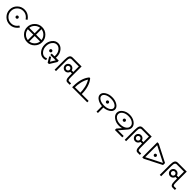

<svg xmlns="http://www.w3.org/2000/svg" viewBox="956 -3676 6574 6574"><g transform="rotate(45 4243.0 -389.5)"><path d="M742.2 -207Q717.8 -166 683.1 -131.3Q576.2 -23.9 424.3 -23.9Q273.4 -23.9 166 -131.3Q58.6 -238.8 58.6 -389.6Q58.6 -541.5 166 -648.4Q273.4 -755.4 424.3 -755.4Q576.2 -755.4 683.1 -648.4Q718.8 -613.3 742.2 -572.8L683.1 -539.1Q664.1 -571.8 635.3 -600.6Q547.9 -688 423.8 -688Q300.8 -688 213.4 -600.6Q126 -513.2 126 -389.2Q126 -266.1 213.4 -179Q300.8 -91.8 423.8 -91.8Q547.9 -91.8 635.3 -179.2Q664.1 -208 683.1 -240.2ZM424.3 -445.8Q447.8 -445.8 464.1 -429.4Q480.5 -413.1 480.5 -389.6Q480.5 -367.2 464.1 -350.6Q447.8 -334 424.3 -334Q400.9 -334 384.5 -350.6Q368.2 -367.2 368.2 -389.6Q368.2 -413.1 384.5 -429.4Q400.9 -445.8 424.3 -445.8Z M1272.9 -755.4Q1424.8 -755.4 1531.7 -648.4Q1638.7 -541.5 1638.7 -389.6Q1638.7 -238.8 1531.7 -131.3Q1424.8 -23.9 1272.9 -23.9Q1122.1 -23.9 1014.6 -131.3Q907.2 -238.8 907.2 -389.6Q907.2 -541.5 1014.6 -648.4Q1122.1 -755.4 1272.9 -755.4ZM1272.5 -688Q1149.4 -688 1062 -600.6Q974.6 -513.2 974.6 -389.2Q974.6 -266.1 1062 -179Q1149.4 -91.8 1272.5 -91.8Q1396.5 -91.8 1483.6 -179Q1570.8 -266.1 1570.8 -389.2Q1570.8 -513.2 1483.6 -600.6Q1396.5 -688 1272.5 -688ZM947.8 -423.3H1598.1V-356H947.8ZM1239.3 -64.5V-714.8H1306.6V-64.5Z M2267.6 -91.3H2330.6V-23.9H2267.6ZM2325.2 -61.5 2267.6 -23.9 2149.9 -215.8 2209 -251.5ZM2272.9 -61 2427.7 -313.5 2486.3 -276.9 2330.6 -23.9ZM2144 -344.2H2486.3V-276.9H2144ZM2170.4 -52.2Q2116.7 -23.9 2052.2 -23.9Q1927.2 -23.9 1841.6 -132.3Q1755.9 -240.7 1755.9 -389.6Q1755.9 -539.6 1841.6 -647.5Q1927.2 -755.4 2052.2 -755.4Q2178.2 -755.4 2263.7 -647.5Q2349.1 -539.6 2349.1 -389.6Q2349.1 -347.2 2342.3 -308.1H2272.9Q2280.8 -346.7 2280.8 -389.2Q2280.8 -515.1 2212.6 -601.3Q2144.5 -687.5 2052.2 -687.5Q1960.4 -687.5 1892.3 -601.3Q1824.2 -515.1 1824.2 -389.2Q1824.2 -264.2 1892.3 -177.7Q1960.4 -91.3 2052.2 -91.3Q2101.6 -91.3 2144 -116.2ZM2052.2 -445.8Q2075.7 -445.8 2092 -429.4Q2108.4 -413.1 2108.4 -389.6Q2108.4 -366.7 2092 -350.1Q2075.7 -333.5 2052.2 -333.5Q2029.3 -333.5 2012.9 -350.1Q1996.6 -366.7 1996.6 -389.6Q1996.6 -413.1 2012.9 -429.4Q2029.3 -445.8 2052.2 -445.8Z M2671.9 -23.9H2604.5V-511.2Q2604.5 -639.2 2636.5 -697.3Q2668.5 -755.4 2751 -755.4V-688Q2720.2 -688 2696 -654.8Q2671.9 -621.6 2671.9 -516.1ZM2751 -755.4H3179.7V-688H2751ZM3179.7 -755.4V-229Q3179.7 -136.2 3195.6 -113.8Q3211.4 -91.3 3223.6 -91.3V-23.9Q3166.5 -23.9 3139.4 -73.5Q3112.3 -123 3112.3 -233.9V-755.4ZM3223.6 -91.3H3335.9V-23.9H3223.6ZM2892.6 -534.7Q2953.6 -534.7 2996.6 -491.5Q3039.6 -448.2 3039.6 -386.7Q3039.6 -325.7 2996.6 -282.5Q2953.6 -239.3 2892.6 -239.3Q2831.5 -239.3 2788.8 -282.5Q2746.1 -325.7 2746.1 -386.7Q2746.1 -448.2 2788.8 -491.5Q2831.5 -534.7 2892.6 -534.7ZM2892.6 -466.3Q2859.9 -466.3 2836.7 -443.1Q2813.5 -419.9 2813.5 -386.7Q2813.5 -354 2836.7 -330.8Q2859.9 -307.6 2892.6 -307.6Q2925.8 -307.6 2949 -330.8Q2972.2 -354 2972.2 -386.7Q2972.2 -419.9 2949 -443.1Q2925.8 -466.3 2892.6 -466.3ZM3017.1 -420.4H3129.4V-353H3017.1Z M3453.1 -91.3H4184.6V-23.9H3453.1ZM3652.8 -592.3Q3521 -386.7 3521 -50.8L3453.1 -78.6Q3453.1 -453.1 3623 -666.5Q3625 -668.5 3626.5 -670.4Q3637.7 -681.2 3652.8 -681.2Q3668 -681.2 3678.7 -670.4Q3680.7 -668.5 3683.1 -665.5Q3853 -452.6 3853 -78.6L3785.2 -50.8Q3785.2 -386.7 3652.8 -592.3Z M4667.5 -577.1Q4690.9 -577.1 4707.3 -560.8Q4723.6 -544.4 4723.6 -521Q4723.6 -498.5 4707.3 -481.9Q4690.9 -465.3 4667.5 -465.3Q4644 -465.3 4627.7 -481.9Q4611.3 -498.5 4611.3 -521Q4611.3 -544.4 4627.7 -560.8Q4644 -577.1 4667.5 -577.1ZM4667 -688Q4536.1 -688 4452.6 -638.7Q4369.1 -589.4 4369.1 -521Q4369.1 -453.1 4452.6 -403.6Q4536.1 -354 4667 -354Q4798.8 -354 4882.1 -403.6Q4965.3 -453.1 4965.3 -521Q4965.3 -589.4 4882.1 -638.7Q4798.8 -688 4667 -688ZM4633.8 -23.9V-330.6H4701.2V-23.9ZM4667.5 -755.4Q4816.4 -755.4 4924.8 -687.5Q5033.2 -619.6 5033.2 -521Q5033.2 -423.3 4924.8 -355.2Q4816.4 -287.1 4667.5 -287.1Q4519.5 -287.1 4410.6 -355.2Q4301.8 -423.3 4301.8 -521Q4301.8 -619.6 4410.6 -687.5Q4519.5 -755.4 4667.5 -755.4Z M5516.1 -544.9Q5539.6 -544.9 5555.9 -528.6Q5572.3 -512.2 5572.3 -488.8Q5572.3 -466.3 5555.9 -449.7Q5539.6 -433.1 5516.1 -433.1Q5492.7 -433.1 5476.3 -449.7Q5460 -466.3 5460 -488.8Q5460 -512.2 5476.3 -528.6Q5492.7 -544.9 5516.1 -544.9ZM5515.6 -688.5Q5385.7 -688.5 5302 -630.6Q5218.3 -572.8 5218.3 -488.8Q5218.3 -404.8 5302 -347.2Q5385.7 -289.6 5515.6 -289.6Q5646.5 -289.6 5730.2 -347.2Q5814 -404.8 5814 -488.8Q5814 -572.8 5730.2 -630.6Q5646.5 -688.5 5515.6 -688.5ZM5516.1 -755.4Q5666.5 -755.4 5774.2 -677Q5881.8 -598.6 5881.8 -488.8Q5881.8 -379.9 5774.2 -301.3Q5666.5 -222.7 5516.1 -222.7Q5366.7 -222.7 5258.5 -301.3Q5150.4 -379.9 5150.4 -488.8Q5150.4 -598.6 5258.5 -677Q5366.7 -755.4 5516.1 -755.4ZM5522.5 -91.3H5881.8V-23.9H5522.5ZM5522.5 -91.3 5788.1 -400.4 5832 -355 5569.8 -48.8Z M6066.4 -23.9H5999V-511.2Q5999 -639.2 6031 -697.3Q6063 -755.4 6145.5 -755.4V-688Q6114.7 -688 6090.6 -654.8Q6066.4 -621.6 6066.4 -516.1ZM6145.5 -755.4H6574.2V-688H6145.5ZM6574.2 -755.4V-229Q6574.2 -136.2 6590.1 -113.8Q6606 -91.3 6618.2 -91.3V-23.9Q6561 -23.9 6533.9 -73.5Q6506.8 -123 6506.8 -233.9V-755.4ZM6618.2 -91.3H6730.5V-23.9H6618.2ZM6287.1 -534.7Q6348.1 -534.7 6391.1 -491.5Q6434.1 -448.2 6434.1 -386.7Q6434.1 -325.7 6391.1 -282.5Q6348.1 -239.3 6287.1 -239.3Q6226.1 -239.3 6183.3 -282.5Q6140.6 -325.7 6140.6 -386.7Q6140.6 -448.2 6183.3 -491.5Q6226.1 -534.7 6287.1 -534.7ZM6287.1 -466.3Q6254.4 -466.3 6231.2 -443.1Q6208 -419.9 6208 -386.7Q6208 -354 6231.2 -330.8Q6254.4 -307.6 6287.1 -307.6Q6320.3 -307.6 6343.5 -330.8Q6366.7 -354 6366.7 -386.7Q6366.7 -419.9 6343.5 -443.1Q6320.3 -466.3 6287.1 -466.3ZM6411.6 -420.4H6523.9V-353H6411.6Z M7171.9 -389.6Q7171.9 -366.2 7155.5 -349.9Q7139.2 -333.5 7115.7 -333.5Q7093.3 -333.5 7076.7 -349.9Q7060.1 -366.2 7060.1 -389.6Q7060.1 -413.1 7076.7 -429.4Q7093.3 -445.8 7115.7 -445.8Q7139.2 -445.8 7155.5 -429.4Q7171.9 -413.1 7171.9 -389.6ZM6915 -755.4 7538.6 -437.5 7508.3 -377.4 6884.3 -695.3ZM6915 -23.9 6884.3 -84 7508.3 -401.4 7538.6 -341.3ZM7508.3 -437.5H7538.6V-341.3H7508.3ZM6915 -755.4V-23.9H6847.7V-755.4Z M7763.7 -23.9H7696.3V-511.2Q7696.3 -639.2 7728.3 -697.3Q7760.3 -755.4 7842.8 -755.4V-688Q7812 -688 7787.8 -654.8Q7763.7 -621.6 7763.7 -516.1ZM7842.8 -755.4H8271.5V-688H7842.8ZM8271.5 -755.4V-229Q8271.5 -136.2 8287.4 -113.8Q8303.2 -91.3 8315.4 -91.3V-23.9Q8258.3 -23.9 8231.2 -73.5Q8204.1 -123 8204.1 -233.9V-755.4ZM8315.4 -91.3H8427.7V-23.9H8315.4ZM7984.4 -534.7Q8045.4 -534.7 8088.4 -491.5Q8131.3 -448.2 8131.3 -386.7Q8131.3 -325.7 8088.4 -282.5Q8045.4 -239.3 7984.4 -239.3Q7923.3 -239.3 7880.6 -282.5Q7837.9 -325.7 7837.9 -386.7Q7837.9 -448.2 7880.6 -491.5Q7923.3 -534.7 7984.4 -534.7ZM7984.4 -466.3Q7951.7 -466.3 7928.5 -443.1Q7905.3 -419.9 7905.3 -386.7Q7905.3 -354 7928.5 -330.8Q7951.7 -307.6 7984.4 -307.6Q8017.6 -307.6 8040.8 -330.8Q8064 -354 8064 -386.7Q8064 -419.9 8040.8 -443.1Q8017.6 -466.3 7984.4 -466.3ZM8108.9 -420.4H8221.2V-353H8108.9Z"/></g></svg>

Font: Stelpolvo Sans Regula
Style: Regular
Weight: 400
Designer: Itomi Saki
Foundry: Itomi Saki
Version: Version 1.003;December 30, 2023;FontCreator 15.0.0.2927 64-b